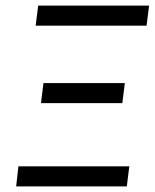

<svg xmlns="http://www.w3.org/2000/svg" viewBox="-20 -669 555 689"><path d="M38 0H435L444 -72H46ZM108 -577H506L515 -649H117ZM127 -299H419L428 -371H136Z"/></svg>

Font: Gamestation Condensed
Style: Italic
Weight: 400
Width: 3
Designer: Jonas Hecksher
Foundry: Jonas Hecksher, Playtypeª, e-types AS
Version: Version 1.003